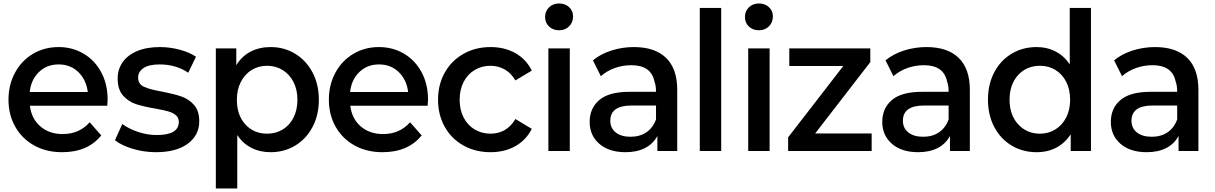

<svg xmlns="http://www.w3.org/2000/svg" viewBox="-20 -870 6998 1106"><path d="M597.8 -261.1H152.2Q161.1 -186.7 212.2 -142.2Q263.3 -97.8 341.1 -97.8Q436.7 -97.8 496.7 -165.6L563.3 -90Q485.6 6.7 337.8 6.7Q246.7 6.7 176.7 -32.2Q106.7 -71.1 67.8 -140Q28.9 -208.9 28.9 -295.6Q28.9 -382.2 66.7 -451.7Q104.4 -521.1 170 -560Q235.6 -598.9 317.8 -598.9Q396.7 -598.9 461.1 -561.1Q525.6 -523.3 562.8 -454.4Q600 -385.6 600 -295.6Q598.9 -278.9 597.8 -261.1ZM151.1 -340H485.6Q476.7 -411.1 431.1 -455Q385.6 -498.9 317.8 -498.9Q250 -498.9 204.4 -455Q158.9 -411.1 151.1 -340Z M642.2 -62.2 684.4 -155.6Q722.2 -127.8 775.6 -110Q828.9 -92.2 883.3 -92.2Q1010 -92.2 1010 -167.8Q1010 -192.2 992.8 -206.7Q975.6 -221.1 949.4 -228.3Q923.3 -235.6 875.6 -244.4Q807.8 -255.6 763.9 -270Q720 -284.4 688.9 -319.4Q657.8 -354.4 657.8 -417.8Q657.8 -470 686.1 -511.1Q714.4 -552.2 769.4 -575.6Q824.4 -598.9 901.1 -598.9Q957.8 -598.9 1014.4 -583.9Q1071.1 -568.9 1108.9 -543.3L1064.4 -451.1Q993.3 -498.9 900 -498.9Q837.8 -498.9 806.7 -477.8Q775.6 -456.7 775.6 -423.3Q775.6 -385.6 809.4 -370Q843.3 -354.4 914.4 -342.2Q982.2 -328.9 1024.4 -314.4Q1066.7 -300 1097.2 -266.1Q1127.8 -232.2 1127.8 -171.1Q1127.8 -91.1 1061.7 -42.2Q995.6 6.7 878.9 6.7Q808.9 6.7 744.4 -12.8Q680 -32.2 642.2 -62.2Z M1816.7 -295.6Q1816.7 -206.7 1780 -137.8Q1743.3 -68.9 1680 -31.1Q1616.7 6.7 1538.9 6.7Q1476.7 6.7 1427.2 -18.9Q1377.8 -44.4 1346.7 -92.2V215.6H1223.3V-591.1H1341.1V-494.4Q1372.2 -545.6 1422.8 -572.2Q1473.3 -598.9 1538.9 -598.9Q1616.7 -598.9 1680 -560.6Q1743.3 -522.2 1780 -453.3Q1816.7 -384.4 1816.7 -295.6ZM1693.3 -295.6Q1693.3 -353.3 1670.6 -397.8Q1647.8 -442.2 1607.8 -466.7Q1567.8 -491.1 1518.9 -491.1Q1468.9 -491.1 1429.4 -466.7Q1390 -442.2 1367.2 -397.8Q1344.4 -353.3 1344.4 -295.6Q1344.4 -206.7 1393.3 -153.3Q1442.2 -100 1518.9 -100Q1568.9 -100 1608.3 -123.9Q1647.8 -147.8 1670.6 -192.2Q1693.3 -236.7 1693.3 -295.6Z M2443.3 -261.1H1997.8Q2006.7 -186.7 2057.8 -142.2Q2108.9 -97.8 2186.7 -97.8Q2282.2 -97.8 2342.2 -165.6L2408.9 -90Q2331.1 6.7 2183.3 6.7Q2092.2 6.7 2022.2 -32.2Q1952.2 -71.1 1913.3 -140Q1874.4 -208.9 1874.4 -295.6Q1874.4 -382.2 1912.2 -451.7Q1950 -521.1 2015.6 -560Q2081.1 -598.9 2163.3 -598.9Q2242.2 -598.9 2306.7 -561.1Q2371.1 -523.3 2408.3 -454.4Q2445.6 -385.6 2445.6 -295.6Q2444.4 -278.9 2443.3 -261.1ZM1996.7 -340H2331.1Q2322.2 -411.1 2276.7 -455Q2231.1 -498.9 2163.3 -498.9Q2095.6 -498.9 2050 -455Q2004.4 -411.1 1996.7 -340Z M2503.3 -295.6Q2503.3 -383.3 2542.2 -452.2Q2581.1 -521.1 2650 -560Q2718.9 -598.9 2805.6 -598.9Q2886.7 -598.9 2948.9 -563.9Q3011.1 -528.9 3043.3 -463.3L2948.9 -406.7Q2924.4 -448.9 2887.2 -470Q2850 -491.1 2805.6 -491.1Q2755.6 -491.1 2715 -467.2Q2674.4 -443.3 2651.1 -398.9Q2627.8 -354.4 2627.8 -295.6Q2627.8 -236.7 2651.1 -192.2Q2674.4 -147.8 2715 -123.9Q2755.6 -100 2805.6 -100Q2851.1 -100 2887.8 -121.1Q2924.4 -142.2 2948.9 -184.4L3043.3 -127.8Q3011.1 -63.3 2948.9 -28.3Q2886.7 6.7 2805.6 6.7Q2718.9 6.7 2650 -31.7Q2581.1 -70 2542.2 -138.9Q2503.3 -207.8 2503.3 -295.6Z M3120 -772.2Q3120 -805.6 3142.8 -827.8Q3165.6 -850 3201.1 -850Q3235.6 -850 3258.3 -828.9Q3281.1 -807.8 3281.1 -775.6Q3281.1 -741.1 3258.3 -718.3Q3235.6 -695.6 3201.1 -695.6Q3165.6 -695.6 3142.8 -717.2Q3120 -738.9 3120 -772.2ZM3262.2 -591.1V0H3138.9V-591.1Z M3881.1 -352.2V0H3766.7V-86.7Q3742.2 -41.1 3695.6 -17.2Q3648.9 6.7 3583.3 6.7Q3487.8 6.7 3432.2 -41.7Q3376.7 -90 3376.7 -167.8Q3376.7 -246.7 3432.2 -293.9Q3487.8 -341.1 3605.6 -341.1H3758.9Q3758.9 -377.8 3750 -400Q3731.1 -494.4 3616.7 -494.4Q3566.7 -494.4 3520.6 -477.8Q3474.4 -461.1 3441.1 -431.1L3395.6 -522.2Q3438.9 -558.9 3501.7 -578.9Q3564.4 -598.9 3631.1 -598.9Q3752.2 -598.9 3816.7 -536.7Q3881.1 -474.4 3881.1 -352.2ZM3758.9 -182.2V-262.2H3617.8Q3495.6 -262.2 3495.6 -174.4Q3495.6 -132.2 3526.7 -107.2Q3557.8 -82.2 3612.2 -82.2Q3665.6 -82.2 3703.3 -107.8Q3741.1 -133.3 3758.9 -182.2Z M4134.4 -824.4V0H4011.1V-824.4Z M4271.1 -772.2Q4271.1 -805.6 4293.9 -827.8Q4316.7 -850 4352.2 -850Q4386.7 -850 4409.4 -828.9Q4432.2 -807.8 4432.2 -775.6Q4432.2 -741.1 4409.4 -718.3Q4386.7 -695.6 4352.2 -695.6Q4316.7 -695.6 4293.9 -717.2Q4271.1 -738.9 4271.1 -772.2ZM4413.3 -591.1V0H4290V-591.1Z M5001.1 0H4520V-78.9L4837.8 -490H4526.7V-591.1H4993.3V-512.2L4675.6 -101.1H5001.1Z M5566.7 -352.2V0H5452.2V-86.7Q5427.8 -41.1 5381.1 -17.2Q5334.4 6.7 5268.9 6.7Q5173.3 6.7 5117.8 -41.7Q5062.2 -90 5062.2 -167.8Q5062.2 -246.7 5117.8 -293.9Q5173.3 -341.1 5291.1 -341.1H5444.4Q5444.4 -377.8 5435.6 -400Q5416.7 -494.4 5302.2 -494.4Q5252.2 -494.4 5206.1 -477.8Q5160 -461.1 5126.7 -431.1L5081.1 -522.2Q5124.4 -558.9 5187.2 -578.9Q5250 -598.9 5316.7 -598.9Q5437.8 -598.9 5502.2 -536.7Q5566.7 -474.4 5566.7 -352.2ZM5444.4 -182.2V-262.2H5303.3Q5181.1 -262.2 5181.1 -174.4Q5181.1 -132.2 5212.2 -107.2Q5243.3 -82.2 5297.8 -82.2Q5351.1 -82.2 5388.9 -107.8Q5426.7 -133.3 5444.4 -182.2Z M6264.4 0H6147.8V-96.7Q6115.6 -46.7 6065.6 -20Q6015.6 6.7 5951.1 6.7Q5872.2 6.7 5808.3 -31.1Q5744.4 -68.9 5707.8 -137.8Q5671.1 -206.7 5671.1 -295.6Q5671.1 -385.6 5707.8 -454.4Q5744.4 -523.3 5808.3 -561.1Q5872.2 -598.9 5951.1 -598.9Q6012.2 -598.9 6061.7 -572.8Q6111.1 -546.7 6142.2 -498.9V-824.4H6264.4ZM6144.4 -295.6Q6144.4 -354.4 6121.7 -398.9Q6098.9 -443.3 6059.4 -467.2Q6020 -491.1 5971.1 -491.1Q5894.4 -491.1 5845 -437.8Q5795.6 -384.4 5795.6 -295.6Q5795.6 -207.8 5845 -153.9Q5894.4 -100 5971.1 -100Q6020 -100 6059.4 -124.4Q6098.9 -148.9 6121.7 -193.3Q6144.4 -237.8 6144.4 -295.6Z M6883.3 -352.2V0H6768.9V-86.7Q6744.4 -41.1 6697.8 -17.2Q6651.1 6.7 6585.6 6.7Q6490 6.7 6434.4 -41.7Q6378.9 -90 6378.9 -167.8Q6378.9 -246.7 6434.4 -293.9Q6490 -341.1 6607.8 -341.1H6761.1Q6761.1 -377.8 6752.2 -400Q6733.3 -494.4 6618.9 -494.4Q6568.9 -494.4 6522.8 -477.8Q6476.7 -461.1 6443.3 -431.1L6397.8 -522.2Q6441.1 -558.9 6503.9 -578.9Q6566.7 -598.9 6633.3 -598.9Q6754.4 -598.9 6818.9 -536.7Q6883.3 -474.4 6883.3 -352.2ZM6761.1 -182.2V-262.2H6620Q6497.8 -262.2 6497.8 -174.4Q6497.8 -132.2 6528.9 -107.2Q6560 -82.2 6614.4 -82.2Q6667.8 -82.2 6705.6 -107.8Q6743.3 -133.3 6761.1 -182.2Z"/></svg>

Font: Paperlogy 6 SemiBold
Style: Regular
Weight: 600
Designer: redesigned by Lee Juim, glyphs from Gmarket Sans & Montserrat
Foundry: PT&
Version: Version 1.001